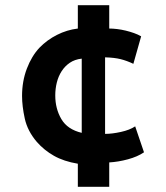

<svg xmlns="http://www.w3.org/2000/svg" viewBox="-20 -620 640 740"><path d="M535 -33Q510 -16 473 -6Q436 4 401 6V100H280V11Q226 2 188 -19.5Q150 -41 122 -73Q86 -115 75.5 -163Q65 -211 65 -250Q65 -307 83.5 -355.5Q102 -404 132 -436Q161 -466 199.5 -485.5Q238 -505 280 -510V-600H401V-510Q415 -510 431.5 -508Q448 -506 464.5 -502Q481 -498 496.5 -492.5Q512 -487 524 -480L494 -374Q469 -386 445 -392Q421 -398 385 -399V-104Q412 -104 446 -111.5Q480 -119 501 -133ZM193 -252Q193 -201 216.5 -161Q240 -121 295 -108V-394Q268 -391 249 -378Q230 -365 217.5 -345.5Q205 -326 199 -302Q193 -278 193 -252Z"/></svg>

Font: PT Mono
Style: Bold
Weight: 700
Monospace: yes
Designer: A.Korolkova, I.Chaeva
Foundry: ParaType Ltd
Version: Version 1.000 OFL